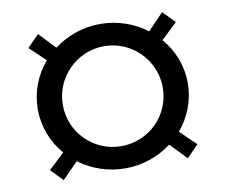

<svg xmlns="http://www.w3.org/2000/svg" viewBox="-64 -697 800 681"><g transform="rotate(-10 336.5 -356.0)"><path d="M560 -619 503 -560C457 -595 399 -616 336 -616C273 -616 215 -595 169 -560L113 -619L71 -576L128 -522C89 -477 66 -419 66 -356C66 -293 89 -235 128 -190L71 -136L113 -93L170 -151C216 -117 273 -96 336 -96C399 -96 457 -117 503 -152L560 -93L602 -136L545 -191C583 -236 606 -293 606 -356C606 -419 583 -476 544 -521L602 -576ZM336 -176C237 -176 156 -255 156 -356C156 -455 237 -536 336 -536C435 -536 516 -455 516 -356C516 -255 435 -176 336 -176Z"/></g></svg>

Font: Gully
Style: Regular
Weight: 400
Designer: jaikishan Patel
Foundry: MagicType
Version: Version 1.000;Glyphs 3.2 (3242)